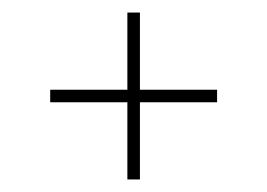

<svg xmlns="http://www.w3.org/2000/svg" viewBox="-20 -558 426 306"><path d="M183 -272V-395H60V-415H183V-538H203V-415H326V-395H203V-272Z"/></svg>

Font: Big Shoulders Display SC Thin
Style: Regular
Weight: 100
Designer: Patric King
Foundry: XO Type Co
Version: Version 2.002